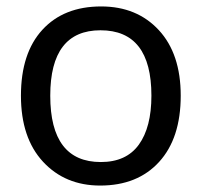

<svg xmlns="http://www.w3.org/2000/svg" viewBox="-20 -566 625 596"><path d="M541 -269Q541 -137 474 -63.5Q407 10 291 10Q182 10 113.5 -64Q45 -138 45 -269Q45 -401 111.5 -473.5Q178 -546 294 -546Q405 -546 473 -472.5Q541 -399 541 -269ZM136 -269Q136 -63 293 -63Q372 -63 411 -117Q450 -171 450 -269Q450 -472 292 -472Q136 -472 136 -269Z"/></svg>

Font: Advent Sans Logo
Style: Regular
Weight: 400
Designer: Types & Symbols
Foundry: Types & Symbols
Version: Version 1.002